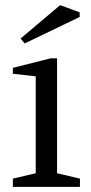

<svg xmlns="http://www.w3.org/2000/svg" viewBox="-20 -727 354 747"><path d="M30 0V-32L119 -53V-430L30 -440V-463L177 -500H202V-53L291 -32V0ZM76 -558 60 -577 214 -707 290 -679V-661Z"/></svg>

Font: Manuale
Style: Regular
Weight: 400
Designer: Eduardo Tunni / Pablo Cosgaya
Foundry: Eduardo Tunni / Pablo Cosgaya
Version: Version 1.002